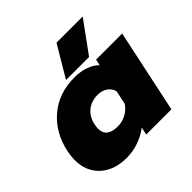

<svg xmlns="http://www.w3.org/2000/svg" viewBox="-180 -862 1042 1042"><g transform="rotate(-45 340.5 -341.0)"><path d="M394 -697H595L464 -517H287ZM13 -178Q13 -202 20 -239Q45 -356 127 -425.5Q209 -495 330 -495Q376 -495 413.5 -481.5Q451 -468 473 -445L481 -480H681L579 0H386L395 -44Q359 -16 314 -0.5Q269 15 221 15Q127 15 70 -37Q13 -89 13 -178ZM421 -200 438 -279Q431 -307 408 -323Q385 -339 351 -339Q304 -339 270.5 -312.5Q237 -286 227 -239Q223 -217 223 -207Q223 -140 308 -140Q342 -140 372 -156Q402 -172 421 -200Z"/></g></svg>

Font: Prompt ExtraBold
Style: Italic
Weight: 800
Italic angle: -12°
Designer: Katatrad Team
Foundry: CadsonDemak
Version: Version 1.001